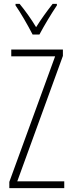

<svg xmlns="http://www.w3.org/2000/svg" viewBox="-20 -969 371 989"><path d="M148 -791H183C208 -838 244 -898 273 -941V-949H251C217 -905 193 -872 166 -829C141 -871 107 -918 81 -949H60V-941C84 -907 123 -840 148 -791ZM311 0V-35H69L304 -681V-714H38V-679H264L28 -32V0Z"/></svg>

Font: Noto Sans Kannada ExtraCondensed ExtraLight
Style: Regular
Weight: 200
Width: 2
Designer: Jelle Bosma - Monotype Design Team
Foundry: Monotype Imaging Inc.
Version: Version 2.005